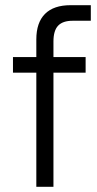

<svg xmlns="http://www.w3.org/2000/svg" viewBox="-20 -720 375 740"><path d="M30 -500H120V-568Q120 -633 153.5 -666.5Q187 -700 252 -700H330V-640H260Q222 -640 204 -621Q186 -602 186 -560V-500H310V-440H186V0H120V-440H30Z"/></svg>

Font: PT Root UI Web
Style: Regular
Weight: 400
Designer: Vitaly Kuzmin
Foundry: ParaType Ltd.
Version: Version 1.000W